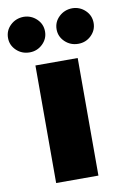

<svg xmlns="http://www.w3.org/2000/svg" viewBox="-150 -826 572 878"><g transform="rotate(-10 135.5 -387.0)"><path d="M38.1 0V-545.9H234.4V0ZM23.4 -609.4Q-13.2 -609.4 -38.3 -633.5Q-63.5 -657.7 -63.5 -691.4Q-63.5 -726.1 -38.3 -750Q-13.2 -773.9 23.4 -774.4Q58.1 -773.9 83.3 -750Q108.4 -726.1 108.4 -691.4Q108.4 -657.7 83.3 -633.5Q58.1 -609.4 23.4 -609.4ZM249 -609.4Q212.9 -609.4 187.5 -633.5Q162.1 -657.7 162.1 -691.4Q162.1 -726.1 187.5 -750Q212.9 -773.9 249 -774.4Q284.2 -773.9 309.1 -750Q334 -726.1 334 -691.4Q334 -657.7 309.1 -633.5Q284.2 -609.4 249 -609.4Z"/></g></svg>

Font: Inter Tight Black
Style: Regular
Weight: 900
Designer: Rasmus Andersson
Foundry: rsms
Version: Version 3.004; ttfautohint (v1.8.4.7-5d5b)